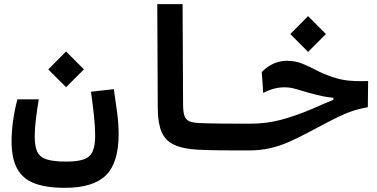

<svg xmlns="http://www.w3.org/2000/svg" viewBox="-20 -713 1798 915"><path d="M289.1 182.1Q200.2 182.1 144 160.6Q87.9 139.2 61.5 90.3Q35.2 41.5 35.2 -40.5Q35.2 -85 42.2 -136.7Q49.3 -188.5 63 -239.7H164.6Q156.7 -190.4 151.1 -145.3Q145.5 -100.1 145.5 -63Q145.5 -16.6 157.2 9.5Q168.9 35.6 201.7 46.4Q234.4 57.1 296.9 57.1Q350.6 57.1 380.4 45.9Q410.2 34.7 421.9 7.6Q433.6 -19.5 433.6 -66.4Q433.6 -107.4 427.7 -162.1Q421.9 -216.8 413.6 -275.9L522.5 -288.1Q531.7 -227.1 538.6 -174.1Q545.4 -121.1 545.4 -74.2Q545.4 62.5 484.9 122.3Q424.3 182.1 289.1 182.1ZM294.9 -297.4 210 -382.3 294.9 -467.8 379.9 -382.3Z M1166 3.9Q1160.2 3.9 1154.3 3.9Q1147.9 3.9 1142.1 3.9Q1086.9 3.9 1029.8 3.4Q972.7 2.9 923.8 0.5Q851.6 -3.4 809.6 -23.2Q767.6 -43 750 -84.5Q732.4 -126 731.9 -194.3L729.5 -693.4H850.1L852.5 -217.3Q852.5 -181.2 858.6 -162.1Q864.7 -143.1 881.3 -135.5Q897.9 -127.9 930.2 -126.5Q979.5 -124.5 1043 -124Q1106.4 -123.5 1171.9 -123.5Q1187.5 -123.5 1195.3 -106Q1203.1 -88.4 1203.1 -59.6Q1203.1 -32.7 1193.8 -14.4Q1184.6 3.9 1166 3.9Z M1164.6 3.9Q1152.3 3.9 1145 -11.5Q1137.7 -26.9 1137.7 -64Q1137.7 -97.2 1147 -110.4Q1156.2 -123.5 1172.9 -123.5Q1247.6 -123.5 1316.4 -141.4Q1385.3 -159.2 1470.7 -195.3Q1500.5 -208 1523.9 -218.8Q1547.4 -229 1568.8 -237.3V-247.1Q1542.5 -249 1514.4 -255.1Q1486.3 -261.2 1451.2 -271Q1414.6 -281.7 1388.4 -289.3Q1362.3 -296.9 1335.9 -296.9Q1285.2 -296.9 1234.4 -270L1227.5 -369.6Q1254.4 -397.5 1284.9 -410.4Q1315.4 -423.3 1347.2 -423.3Q1386.2 -423.3 1419.7 -409.9Q1453.1 -396.5 1487.3 -378.4Q1521.5 -360.4 1562 -346.7Q1607.4 -331.5 1644.5 -328.6Q1670.4 -326.2 1704.1 -326.2Q1718.3 -326.2 1734.4 -326.7L1732.9 -202.1Q1681.2 -192.9 1641.6 -177.5Q1602.1 -162.1 1549.8 -134.8Q1492.2 -105 1444.8 -79.6Q1397.5 -54.2 1354.2 -35.4Q1311 -16.6 1265.4 -6.3Q1219.7 3.9 1164.6 3.9ZM1448.2 -465.8 1363.3 -550.8 1448.2 -636.2 1533.2 -550.8Z"/></svg>

Font: CaskaydiaCove NFP SemiBold
Style: Regular
Weight: 600
Designer: Aaron Bell
Foundry: Saja Typeworks
Version: Version 2111.001; VTT 6.35;Nerd Fonts 3.1.1